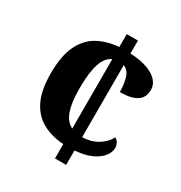

<svg xmlns="http://www.w3.org/2000/svg" viewBox="-168 -835 901 955"><g transform="rotate(30 282.5 -357.0)"><path d="M284.2 -82.2Q213.8 -87 162.1 -115.7Q110.4 -144.4 82.4 -203.3Q54.4 -262.2 54.4 -357.6Q54.4 -457.2 83.6 -517.5Q112.8 -577.8 164.8 -606.3Q216.8 -634.8 284.2 -639.8V-714H348.4V-639.8Q408.8 -636.8 448.6 -621.9Q488.4 -607 507.8 -584.4Q527.2 -561.8 527.2 -535.4Q527.2 -519.6 522.6 -503.9Q518 -488.2 504.5 -475.5Q491 -462.8 465.4 -455Q439.8 -447.2 398.4 -447.2Q398.4 -490 388 -525.7Q377.6 -561.4 348.4 -573V-158.8Q399 -160.4 436.8 -183.6Q474.6 -206.8 491.6 -240.8Q505.4 -233.6 511.6 -220.7Q517.8 -207.8 517.8 -193.8Q517.8 -170.8 499.7 -146.6Q481.6 -122.4 444.1 -104.9Q406.6 -87.4 348.4 -82.6V0H284.2ZM284.2 -570.6Q261.8 -560.6 246.4 -536Q231 -511.4 223.3 -468.2Q215.6 -425 215.6 -358.6Q215.6 -284 231.5 -237Q247.4 -190 284.2 -171.6Z"/></g></svg>

Font: Noto Serif Hentaigana ExtraLight
Style: Regular
Weight: 200
Designer: Kazuhiro Yamada
Foundry: nipponia
Version: Version 1.000